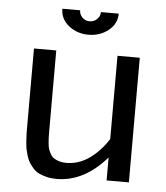

<svg xmlns="http://www.w3.org/2000/svg" viewBox="-52 -754 704 813"><g transform="rotate(5 300.0 -348.0)"><path d="M419.9 -708Q419.9 -665 384.3 -636.5Q348.6 -607.9 299.8 -607.9Q251 -607.9 215.6 -636.2Q180.2 -664.6 180.2 -708H255.9Q255.9 -689.9 268.8 -677.5Q281.7 -665 299.8 -665Q317.9 -665 331.1 -677.7Q344.2 -690.4 344.2 -708ZM169.9 -185.1Q169.9 -168.5 170.2 -159.4Q170.4 -150.4 171.9 -135Q173.3 -119.6 176.3 -110.8Q179.2 -102.1 185.3 -90.8Q191.4 -79.6 200.2 -73.7Q209 -67.9 222.4 -63.5Q235.8 -59.1 252.9 -59.1Q305.7 -59.1 350.8 -90.8Q396 -122.6 430.2 -175.8V-529.8H524.9V0H430.2V-97.7Q335.4 12.2 217.8 12.2Q194.8 12.2 175.5 7.3Q156.2 2.4 142.3 -4.4Q128.4 -11.2 117.4 -23.9Q106.4 -36.6 99.6 -47.6Q92.8 -58.6 87.6 -76.4Q82.5 -94.2 80.3 -106.2Q78.1 -118.2 76.9 -138.2Q75.7 -158.2 75.4 -168.5Q75.2 -178.7 75.2 -197.8Q75.2 -198.7 75.2 -199.5Q75.2 -200.2 75.2 -201.2Q75.2 -202.1 75.2 -203.1V-529.8H169.9Z"/></g></svg>

Font: Aurulent Sans Mono
Style: Regular
Weight: 400
Monospace: yes
Version: Version 2007.05.04